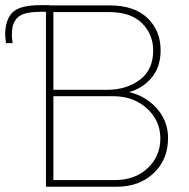

<svg xmlns="http://www.w3.org/2000/svg" viewBox="-48 -711 721 731"><path d="M-28.3 -578.1Q-28.3 -634.8 -1 -663.1Q26.4 -691.4 107.4 -691.4H140.6V-666H106.4Q69.3 -666 46.4 -659.2Q23.4 -652.3 13.2 -637.7Q2.9 -623 0 -609.9Q-2.9 -596.7 -2.9 -575.2Q-2.9 -569.3 -1.5 -559.6Q0 -549.8 0 -546.9H-25.4Q-25.4 -550.8 -26.9 -561.5Q-28.3 -572.3 -28.3 -578.1ZM127 0V-690.4H369.1Q462.9 -690.4 513.2 -642.6Q563.5 -594.7 563.5 -519.5Q563.5 -455.1 528.8 -414.6Q494.1 -374 443.4 -360.4Q506.8 -345.7 549.3 -297.9Q591.8 -250 591.8 -185.5Q591.8 -103.5 537.1 -51.8Q482.4 0 396.5 0ZM155.3 -25.4H389.6Q465.8 -25.4 514.2 -70.8Q562.5 -116.2 562.5 -183.6Q562.5 -252 511.2 -298.3Q460 -344.7 383.8 -344.7H155.3ZM155.3 -369.1H359.4Q433.6 -369.1 484.4 -407.2Q535.2 -445.3 535.2 -518.6Q535.2 -580.1 492.7 -622.6Q450.2 -665 366.2 -665H155.3Z"/></svg>

Font: Gothic A1 Thin
Style: Regular
Weight: 250
Designer: HanYang I&C Co.,Ltd.
Foundry: HanYang I&C Co.,Ltd.
Version: Version 2.50